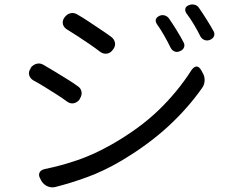

<svg xmlns="http://www.w3.org/2000/svg" viewBox="-20 -805 1040 853"><path d="M689 -735Q701 -740 713 -736Q725 -732 732 -721Q746 -701 764 -672Q782 -643 795 -618Q802 -606 797.5 -594.5Q793 -583 780 -578Q768 -572 756.5 -576Q745 -580 738 -593Q727 -616 710 -646Q693 -676 677 -698Q662 -722 689 -735ZM819 -782Q831 -787 844 -784Q857 -781 864 -770Q878 -750 896 -721.5Q914 -693 928 -668Q935 -656 931 -645Q927 -634 913 -628Q901 -623 889.5 -627Q878 -631 871 -642Q860 -665 842.5 -694.5Q825 -724 808 -746Q801 -757 803.5 -767Q806 -777 819 -782ZM267 -728Q277 -742 292.5 -746Q308 -750 323 -741Q346 -728 374.5 -709Q403 -690 430 -672Q457 -654 473 -642Q487 -632 490.5 -616.5Q494 -601 483 -586L482 -585Q472 -570 456.5 -567Q441 -564 426 -574Q407 -589 380 -607.5Q353 -626 325.5 -644Q298 -662 278 -674Q263 -683 259.5 -697.5Q256 -712 266 -727ZM159 -11Q150 -26 155.5 -38Q161 -50 179 -54Q253 -69 325.5 -94Q398 -119 474 -162Q599 -233 684.5 -315.5Q770 -398 831 -494Q842 -509 853 -509.5Q864 -510 874 -493L880 -482Q890 -466 889 -446.5Q888 -427 877 -413Q813 -322 724.5 -241Q636 -160 516 -89Q441 -45 367 -18Q293 9 225 26Q207 30 190.5 22.5Q174 15 164 -1ZM116 -503Q126 -517 142 -521.5Q158 -526 173 -517Q196 -504 224.5 -486.5Q253 -469 280.5 -452Q308 -435 324 -423Q339 -414 342 -398Q345 -382 335 -367L334 -364Q324 -350 308.5 -346.5Q293 -343 279 -353Q259 -368 231.5 -385.5Q204 -403 176.5 -420Q149 -437 128 -448Q113 -457 109.5 -472Q106 -487 116 -501Z"/></svg>

Font: Chiron GoRound TC
Style: Regular
Weight: 400
Designer: Ryoko NISHIZUKA 西塚涼子 (kana, bopomofo & ideographs); Paul D. Hunt (Latin, Greek & Cyrillic); Sandoll Communications 산돌커뮤니
Foundry: Adobe
Version: Version 1.000;hotconv 1.1.1;makeotfexe 2.6.0